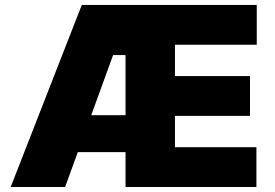

<svg xmlns="http://www.w3.org/2000/svg" viewBox="-20 -747 1097 767"><path d="M22.7 0 306.8 -727.3H1005.7V-568.2H679V-443.2H978.7V-284.1H679V-159.1H1004.3V0H481.5V-139.2H290.8L240.1 0ZM344.5 -286.9H481.5V-527H431.8Z"/></svg>

Font: Inter P Black
Style: Regular
Weight: 900
Designer: Rasmus Andersson
Foundry: rsms
Version: Version 3.018;git-588b23468